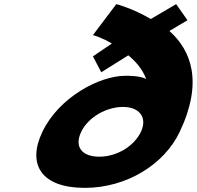

<svg xmlns="http://www.w3.org/2000/svg" viewBox="-20 -895 953 930"><path d="M185.1 -256C110 -98 180.3 15 390.7 15C592.5 15 775.2 -98 850.3 -256C965.4 -498 906.1 -651 800.4 -745L888.1 -797L833.2 -875L710.6 -803C619.4 -856 543.4 -875 543.4 -875L430.1 -725C430.1 -725 472.9 -714 521.6 -684L430.1 -622L470.5 -545L601.5 -627C638.1 -597 670.8 -559 688.4 -512C660.9 -528 604.1 -528 587.1 -528C462.4 -528 265 -424 185.1 -256ZM373.1 -256C406.9 -327 494.8 -377 575.8 -377C653.3 -377 693.4 -329 664.7 -261L662.3 -256C629 -186 544.8 -136 461.3 -136C374.1 -136 339.8 -186 373.1 -256Z"/></svg>

Font: Hussar
Style: BdSuprExtOblFive
Weight: 700
Foundry: Cannot Into Space Fonts
Version: Version 2.00